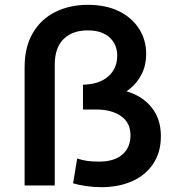

<svg xmlns="http://www.w3.org/2000/svg" viewBox="-20 -769 724 796"><path d="M400 7Q370 7 338 2.5Q306 -2 283 -9L300 -112Q320 -105 341 -102Q362 -99 392 -99Q432 -99 460.5 -111.5Q489 -124 505 -148.5Q521 -173 521 -208Q521 -260 482 -287.5Q443 -315 379 -315H324V-418Q390 -419 428 -451.5Q466 -484 466 -538Q466 -585 434 -614Q402 -643 344 -643Q280 -643 243.5 -607Q207 -571 207 -501V0H82V-489Q82 -575 116.5 -633Q151 -691 210.5 -720Q270 -749 344 -749Q420 -749 474 -722Q528 -695 557 -649Q586 -603 586 -545Q586 -499 568 -463Q550 -427 520.5 -402.5Q491 -378 456.5 -364.5Q422 -351 387 -351L420 -402Q484 -402 535.5 -379Q587 -356 617 -312Q647 -268 647 -204Q647 -138 615.5 -90.5Q584 -43 528.5 -18Q473 7 400 7Z"/></svg>

Font: MOST Montserrat SemiBold
Style: Regular
Weight: 600
Designer: Julieta Ulanovsky
Foundry: Julieta Ulanovsky
Version: Version 8.000;March 11, 2024;FontCreator 15.0.0.2926 64-bit